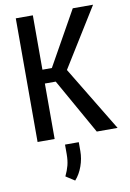

<svg xmlns="http://www.w3.org/2000/svg" viewBox="-103 -773 736 1087"><g transform="rotate(-10 265.0 -229.5)"><path d="M227.5 -318.8H165V0H66.9V-710.9H165V-398.4H219.2L394.5 -710.9H511.2L301.3 -372.6L526.9 0H407.2ZM296.4 92.8Q296.4 136.2 281 179.2Q265.6 222.2 238.8 252L188 219.2Q202.6 189 210 160.6Q217.3 132.3 217.3 95.7V41.5H296.4Z"/></g></svg>

Font: Franco
Style: Regular
Weight: 400
Designer: Google
Version: Version 1.200311; 2013